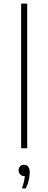

<svg xmlns="http://www.w3.org/2000/svg" viewBox="-20 -828 270 1072"><path d="M98 0V-808H132V0ZM102 224Q110 203 113.8 186.2Q117.5 169.5 118.5 155H115Q101.5 155 92.8 146Q84 137 84 123Q84 109.5 92.2 100.8Q100.5 92 113 92Q146 92 146 135Q146 153 140.8 176.8Q135.5 200.5 124 224Z"/></svg>

Font: Encode Sans Expanded Thin
Style: Regular
Weight: 100
Width: 7
Designer: Multiple Designers
Foundry: Impallari Type
Version: Version 3.000; ttfautohint (v1.8.3) -l 8 -r 50 -G 200 -x 14 